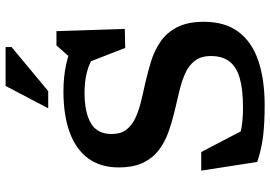

<svg xmlns="http://www.w3.org/2000/svg" viewBox="-160 -796 967 687"><g transform="rotate(-90 323.5 -452.5)"><path d="M528.5 -666.5 454 -677 504.5 -734H555.5L563.5 -489.5L495.5 -488L439 -633.5L472 -596.5Q442 -616.5 408.8 -625Q375.5 -633.5 335 -633.5Q265.5 -633.5 226.5 -611Q187.5 -588.5 187.5 -536.5Q187.5 -505 202 -485.2Q216.5 -465.5 242 -453Q267.5 -440.5 300.5 -432.2Q333.5 -424 371 -416Q408 -407.5 446.5 -395.8Q485 -384 517.2 -362.2Q549.5 -340.5 569.2 -303Q589 -265.5 589 -206.5Q589 -131 553.2 -83Q517.5 -35 450.5 -12Q383.5 11 289.5 11Q230.5 11 183.2 5.8Q136 0.5 87.5 -15.5L56.5 -216H123L225.5 -20L113 -104.5Q156.5 -83.5 194 -75Q231.5 -66.5 282.5 -66.5Q346 -66.5 386.8 -78Q427.5 -89.5 447 -115Q466.5 -140.5 466.5 -181.5Q466.5 -217 449.2 -239.2Q432 -261.5 402.5 -274.2Q373 -287 337.2 -295.2Q301.5 -303.5 264 -312.5Q227 -321.5 192 -334.2Q157 -347 129 -368.5Q101 -390 84.5 -424.5Q68 -459 68 -511.5Q68 -576 100 -620Q132 -664 193 -686.5Q254 -709 340 -709Q392.5 -709 437.2 -699.2Q482 -689.5 528.5 -666.5ZM279.5 -763.5 359.5 -916H498.5V-894.5L341 -763.5Z"/></g></svg>

Font: Newsreader 9pt Medium
Style: Regular
Weight: 500
Designer: Hugues Gentile
Foundry: Production Type
Version: Version 1.003